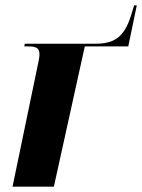

<svg xmlns="http://www.w3.org/2000/svg" viewBox="-20 -700 533 720"><path d="M120 -448 27 0H182L298 -526H461L493 -680H483L472 -644C445 -556 405 -536 335 -536H73L71 -526H87C122 -526 128 -515 128 -495C128 -483 123 -463 120 -448Z"/></svg>

Font: Noto Serif Display Condensed ExtraBold
Style: Italic
Weight: 800
Width: 3
Italic angle: -12°
Designer: Monotype Design Team
Foundry: Monotype Imaging Inc.
Version: Version 2.009